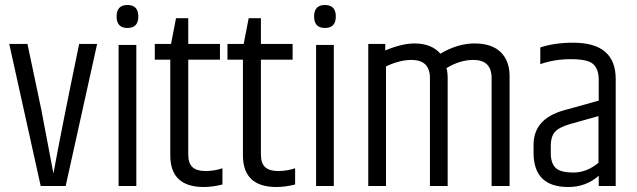

<svg xmlns="http://www.w3.org/2000/svg" viewBox="-20 -745 2550 769"><path d="M297 -569H369L243 0H143L17 -569H90L145 -308L194 -50Q224 -216 297 -569Z M490.5 -633Q447 -633 447 -679Q447 -725 490.5 -725Q534 -725 534 -679Q534 -633 490.5 -633ZM455 -565H526V0H455Z M734 -672V-569H861V-506H734V-126Q734 -91 751 -75.5Q768 -60 803 -60Q838 -60 871 -71V-6Q831 4 796 4Q662 4 662 -123V-506H600V-569H665L685 -672Z M1025 -672V-569H1152V-506H1025V-126Q1025 -91 1042 -75.5Q1059 -60 1094 -60Q1129 -60 1162 -71V-6Q1122 4 1087 4Q953 4 953 -123V-506H891V-569H956L976 -672Z M1281.5 -633Q1238 -633 1238 -679Q1238 -725 1281.5 -725Q1325 -725 1325 -679Q1325 -633 1281.5 -633ZM1246 -565H1317V0H1246Z M1744 -530Q1813 -571 1881 -571Q1949 -571 1985 -536.5Q2021 -502 2021 -439V0H1949V-432Q1949 -505 1876 -505Q1822 -505 1768 -472Q1773 -457 1773 -432V0H1702V-432Q1702 -505 1628 -505Q1581 -505 1526 -479V0H1455V-569H1523V-543Q1590 -571 1640 -571Q1708 -571 1744 -530Z M2186 -162V-132Q2186 -92 2205 -73Q2224 -54 2277 -54Q2330 -54 2377 -93V-280L2263 -248Q2218 -235 2202 -216Q2186 -197 2186 -162ZM2276 -574Q2446 -574 2446 -429V0H2378V-41Q2327 4 2256 4Q2117 4 2117 -133V-165Q2117 -269 2238 -303L2378 -342V-429Q2377 -470 2355 -489Q2333 -508 2266.5 -508Q2200 -508 2144 -488V-555Q2201 -574 2276 -574Z"/></svg>

Font: Khand
Style: Regular
Weight: 400
Designer: Devanagari: Sanchit Sawaria, Jyotish Sonowal; Latin: Satya Rajpurohit
Foundry: Indian Type Foundry
Version: Version 1.100;PS 1.0;hotconv 1.0.78;makeotf.lib2.5.61930; tt